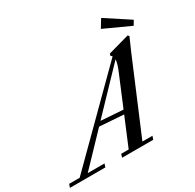

<svg xmlns="http://www.w3.org/2000/svg" viewBox="-247 -1061 1278 1259"><g transform="rotate(-30 392.0 -431.5)"><path d="M828.1 -711.4 631.3 -801.3 668.9 -862.8 848.1 -745.6ZM-65.4 0 -56.6 -25.4H22.9L607.9 -606.9Q603.5 -612.8 597.2 -616.7L601.6 -631.8L761.2 -676.3L770.5 -667.5Q733.9 -585 730 -575.7L498 -25.4H574.2L564.9 0H329.6L337.4 -25.4H394L483.4 -239.3L300.8 -252L84 -25.4H210.9L202.6 0ZM589.8 -494.1Q613.8 -550.3 615.2 -580.6L327.6 -280.3L495.6 -268.6Z"/></g></svg>

Font: Elstob 18pt Medium
Style: Italic
Weight: 500
Italic angle: -20°
Designer: Peter S. Baker
Version: Version 1.015